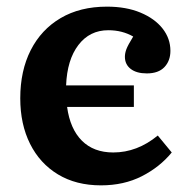

<svg xmlns="http://www.w3.org/2000/svg" viewBox="-20 -544 568 578"><path d="M284 14Q209 14 154.5 -19Q100 -52 70.5 -111Q41 -170 41 -248Q41 -331 72.5 -393Q104 -455 162.5 -489.5Q221 -524 302 -524Q360 -524 403 -506Q446 -488 469.5 -458Q493 -428 493 -391Q493 -361 475 -342Q457 -323 422 -323Q391 -323 373.5 -336.5Q356 -350 356 -373Q356 -384 360.5 -396Q365 -408 381 -434Q348 -453 306 -453Q250 -453 216 -408.5Q182 -364 179 -287H383V-222H182Q191 -156 226.5 -120.5Q262 -85 321 -85Q393 -85 455 -136L497 -85Q461 -41 407 -13.5Q353 14 284 14Z"/></svg>

Font: Literata SemiBold
Style: Regular
Weight: 600
Designer: Latin by Veronika Burian and Jose Scaglione. Greek by Irene Vlachou. Cyrillic by Vera Evstafieva.
Foundry: TypeTogether
Version: Version 3.103; ttfautohint (v1.8.4.7-5d5b);gftools[0.9.29]